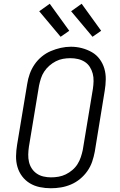

<svg xmlns="http://www.w3.org/2000/svg" viewBox="-20 -995 640 1023"><path d="M251 8Q221 8 192 2Q163 -4 139 -18.5Q115 -33 98 -55.5Q81 -78 73 -105.5Q65 -133 65.5 -163Q66 -193 71 -223L125 -548Q129 -575 138.5 -601.5Q148 -628 164 -651.5Q180 -675 202.5 -693.5Q225 -712 251 -723Q277 -734 304 -740Q331 -746 358 -746Q388 -746 416.5 -738.5Q445 -731 469.5 -717Q494 -703 511 -680Q528 -657 536 -629.5Q544 -602 543.5 -572Q543 -542 538 -512L485 -187Q480 -160 471 -133.5Q462 -107 445.5 -83.5Q429 -60 406.5 -41.5Q384 -23 358 -12Q332 -1 305 3.5Q278 8 251 8ZM252 -50Q272 -50 292 -53.5Q312 -57 330.5 -66Q349 -75 365.5 -89Q382 -103 393 -120.5Q404 -138 410.5 -157.5Q417 -177 421 -196L475 -522Q478 -542 478.5 -563Q479 -584 474 -603Q469 -622 458.5 -638.5Q448 -655 431.5 -665.5Q415 -676 395.5 -680.5Q376 -685 355 -685Q335 -685 315.5 -681.5Q296 -678 277.5 -668.5Q259 -659 243 -645Q227 -631 215.5 -613.5Q204 -596 198 -577Q192 -558 188 -539L134 -213Q131 -193 130.5 -172Q130 -151 134.5 -132Q139 -113 149.5 -97Q160 -81 176 -70Q192 -59 212 -54.5Q232 -50 252 -50ZM473 -799 359 -935 415 -975 519 -831ZM303 -799 189 -935 245 -975 349 -831Z"/></svg>

Font: Iosevka Etoile Light Oblique
Style: Regular
Weight: 300
Italic angle: -9°
Designer: Belleve Invis
Foundry: Belleve Invis
Version: Version 15.5.2; ttfautohint (v1.8.4)